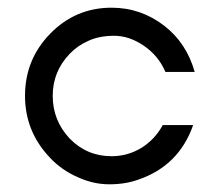

<svg xmlns="http://www.w3.org/2000/svg" viewBox="-20 -469 561 499"><path d="M410 -282Q392 -324 354 -350Q316 -376 277 -376Q238 -376 210 -363Q182 -351 161 -329Q117 -283 117 -220Q117 -156 161 -109Q206 -63 270 -63Q312 -63 348 -85Q383 -107 403 -144H482Q445 -38 339 -2Q306 10 264 10Q222 10 181 -9Q140 -27 110 -59Q45 -127 45 -220Q45 -314 110 -381Q176 -449 270 -449Q346 -449 407 -402Q465 -357 486 -282Z"/></svg>

Font: Glacial Indifference
Style: Regular
Weight: 400
Designer: Alfredo Marco Pradil
Version: Version 1.00